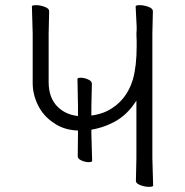

<svg xmlns="http://www.w3.org/2000/svg" viewBox="-20 -718 719 746"><path d="M335 -199 338 -93Q338 -88 324.5 -88Q311 -88 296.5 -94.5Q282 -101 282 -111L283 -200V-211H278Q227 -214 191 -239Q149 -266 128 -308.5Q107 -351 107 -395V-587L104 -693Q104 -698 120 -698Q136 -698 153.5 -691.5Q171 -685 171 -675L169 -587V-399Q169 -336 206 -301Q235 -274 277 -268L283 -267V-305L281 -411Q281 -416 294 -416Q307 -416 322 -409.5Q337 -403 337 -393L335 -304V-275V-269Q371 -274 397 -287Q470 -324 496 -408Q511 -461 511 -537V-561Q511 -574 510 -587Q511 -594 511 -601V-614L507 -693Q507 -698 523 -698Q539 -698 556.5 -691.5Q574 -685 574 -675L572 -587V-104L575 3Q575 8 559 8Q543 8 525.5 1.5Q508 -5 508 -15L510 -104V-327L501 -314Q464 -261 409 -237Q375 -221 335 -214V-210Z"/></svg>

Font: Moon Stars Kai T Light
Style: Regular
Weight: 300
Designer: GuiWonder
Version: Version 1.101